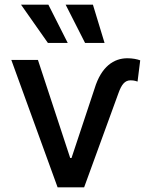

<svg xmlns="http://www.w3.org/2000/svg" viewBox="-20 -802 649 822"><path d="M28.4 -545.5 226.6 0H340.2L487.2 -403.4C500.4 -440 514.2 -458.1 539.1 -458.1C554.7 -458.1 564.6 -454.2 568.9 -452.8L580.3 -543.7C566.8 -548.7 547.2 -552.6 525.2 -552.6C468 -552.6 413.7 -517.8 384.9 -422.9L286.2 -125.7H280.5L142.4 -545.5ZM70 -782 185 -618.3H269.9L187.1 -782ZM261 -782 344.1 -618.3H427.6L377.8 -782Z"/></svg>

Font: Margiela Sans Medium
Style: Regular
Weight: 500
Designer: Stefan Endress, Andreas Faust
Version: Version 1.100;FEAKit 1.0